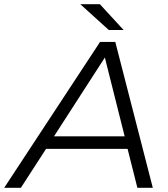

<svg xmlns="http://www.w3.org/2000/svg" viewBox="-70 -901 807 921"><path d="M542 -187H151L30 0H-50L410 -700H483L663 0H589ZM528 -247 433 -625 189 -247ZM315 -881H409L523 -757H452Z"/></svg>

Font: Idrija
Style: Italic
Weight: 400
Italic angle: -11.3°
Designer: Julieta Ulanovsky
Foundry: Julieta Ulanovsky
Version: Version 7.200